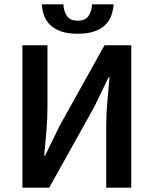

<svg xmlns="http://www.w3.org/2000/svg" viewBox="-20 -862 706 882"><path d="M83 0V-654H198V-370Q198 -315 193 -256.5Q188 -198 183 -147H187L255 -286L460 -654H583V0H468V-286Q468 -341 473.5 -398Q479 -455 483 -507H479L412 -369L206 0ZM337 -707Q292 -707 261.5 -717.5Q231 -728 211.5 -746.5Q192 -765 183 -789.5Q174 -814 172 -842H271Q273 -810 287.5 -788.5Q302 -767 337 -767Q372 -767 386.5 -788.5Q401 -810 403 -842H502Q500 -814 491 -789.5Q482 -765 462.5 -746.5Q443 -728 412.5 -717.5Q382 -707 337 -707Z"/></svg>

Font: Giro Semibold
Style: Regular
Weight: 600
Designer: Paul D. Hunt
Foundry: Adobe Systems Incorporated
Version: Version 1.000;PS 1.0;hotconv 1.0.88;makeotf.lib2.5.647800